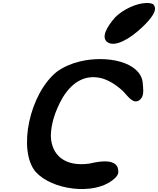

<svg xmlns="http://www.w3.org/2000/svg" viewBox="-20 -1220 1057 1284"><path d="M218 -71C328 51 603 86 731 -14C740 -20 747 -27 755 -35C766 -47 773 -61 771 -75C771 -95 764 -109 755 -118C726 -148 663 -146 578 -126C417 -103 323 -180 320 -312C321 -385 345 -473 399 -567C471 -685 563 -722 662 -696C707 -683 757 -654 805 -608C838 -573 874 -517 917 -554C947 -582 937 -624 934 -671C916 -805 698 -853 514 -809C459 -796 406 -773 361 -741C178 -596 97 -216 218 -71ZM749 -1103C690 -1035 655 -967 700 -937C748 -905 842 -954 929 -1036C988 -1091 1042 -1156 1004 -1192C992 -1198 978 -1200 962 -1200C893 -1200 801 -1156 749 -1103Z"/></svg>

Font: Venom Sans
Style: BdObl
Weight: 700
Version: Version 1.001